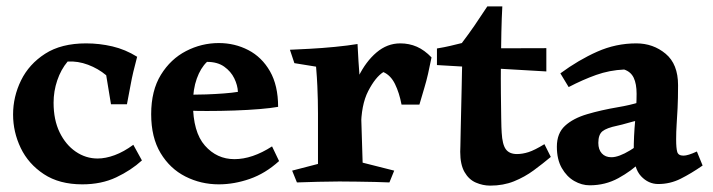

<svg xmlns="http://www.w3.org/2000/svg" viewBox="-20 -572 2235 602"><path d="M425 -69Q391 -38 344.5 -16Q298 6 238 6Q166 6 117.5 -26Q69 -58 45 -108Q21 -158 21 -213Q21 -269 46 -320Q71 -371 121.5 -403.5Q172 -436 250 -436Q292 -436 332.5 -426.5Q373 -417 410 -394Q396 -342 390 -308.5Q384 -275 378 -245H328L313 -336Q288 -357 256 -369Q224 -381 192 -379Q171 -354 159.5 -320Q148 -286 148 -250Q148 -196 167 -157Q186 -118 217.5 -96.5Q249 -75 286 -75Q311 -75 339.5 -85.5Q368 -96 398 -118Z M666 -437Q716 -437 758.5 -415Q801 -393 826.5 -348.5Q852 -304 852 -237Q830 -233 794 -230Q758 -227 715 -225.5Q672 -224 629 -224Q597 -224 574 -225Q551 -226 543 -227V-275Q554 -275 576.5 -275Q599 -275 627 -276Q655 -277 681.5 -279Q708 -281 726 -284Q725 -305 714.5 -326.5Q704 -348 683 -363Q662 -378 629 -378Q609 -359 597 -325.5Q585 -292 585 -248Q585 -158 622.5 -115.5Q660 -73 715 -73Q771 -73 833 -113L855 -67Q812 -28 763 -11Q714 6 666 6Q610 6 561.5 -18.5Q513 -43 483.5 -92Q454 -141 454 -214Q454 -288 484.5 -337.5Q515 -387 563.5 -412Q612 -437 666 -437Z M1101 -434Q1102 -411 1104 -380Q1106 -349 1108 -323.5Q1110 -298 1110 -289L1117 -62L1216 -37L1201 0Q1184 -1 1156 -1.5Q1128 -2 1098 -2.5Q1068 -3 1044 -3Q1013 -3 977 -2Q941 -1 911 0L896 -37L977 -58Q977 -103 977 -138.5Q977 -174 977 -216Q977 -239 976.5 -258.5Q976 -278 975 -302.5Q974 -327 971 -363L903 -374L889 -416Q912 -417 950.5 -419Q989 -421 1030 -425Q1071 -429 1101 -434ZM1235 -436Q1263 -436 1287 -425.5Q1311 -415 1333 -392Q1327 -362 1322 -340Q1317 -318 1310.5 -296.5Q1304 -275 1295 -244H1239Q1232 -281 1218.5 -308.5Q1205 -336 1182 -346Q1157 -330 1134.5 -286.5Q1112 -243 1112 -171L1073 -229Q1081 -285 1104 -332Q1127 -379 1160.5 -407.5Q1194 -436 1235 -436Z M1555 -552Q1553 -517 1552 -470.5Q1551 -424 1550.5 -374.5Q1550 -325 1550.5 -280Q1551 -235 1551.5 -202Q1552 -169 1553 -156Q1555 -119 1566 -104Q1577 -89 1601 -89Q1618 -89 1637 -95Q1656 -101 1687 -120L1707 -80Q1682 -59 1653.5 -38Q1625 -17 1591.5 -3.5Q1558 10 1517 10Q1494 10 1472 0.5Q1450 -9 1436.5 -32.5Q1423 -56 1423 -96Q1423 -95 1423.5 -114Q1424 -133 1424.5 -164.5Q1425 -196 1426 -231Q1427 -266 1427.5 -297Q1428 -328 1428.5 -347.5Q1429 -367 1429 -365Q1428 -376 1416.5 -384Q1405 -392 1390 -398Q1375 -404 1363 -409Q1351 -414 1350 -420Q1374 -424 1391 -428Q1408 -432 1428 -437Q1450 -466 1467.5 -491.5Q1485 -517 1508 -552Q1517 -552 1531 -552Q1545 -552 1555 -552ZM1693 -421V-348L1350 -368V-420Z M1975 -436Q2028 -436 2067 -403.5Q2106 -371 2106 -305Q2106 -262 2104.5 -233Q2103 -204 2101.5 -181.5Q2100 -159 2100 -135Q2100 -107 2103.5 -95.5Q2107 -84 2123 -84Q2137 -84 2165 -97L2183 -53Q2147 -28 2114 -11.5Q2081 5 2044 5Q2013 5 1990 -19.5Q1967 -44 1967 -97Q1967 -146 1971.5 -193.5Q1976 -241 1976 -278Q1976 -309 1967 -328Q1958 -347 1937 -354Q1891 -352 1849 -337Q1807 -322 1763 -299L1737 -342Q1794 -384 1852.5 -410Q1911 -436 1975 -436ZM2046 -279 1986 -196Q1964 -191 1947 -186Q1930 -181 1916 -178Q1882 -171 1869 -160.5Q1856 -150 1856 -124Q1856 -103 1867 -91Q1878 -79 1897 -79Q1920 -79 1955.5 -100.5Q1991 -122 2016 -155L2035 -114Q2019 -94 1989.5 -65Q1960 -36 1919 -13.5Q1878 9 1829 9Q1804 9 1780.5 -4.5Q1757 -18 1741.5 -45Q1726 -72 1726 -112Q1726 -154 1751.5 -177.5Q1777 -201 1821 -214Q1865 -227 1918 -236Q1954 -242 1985 -251.5Q2016 -261 2046 -279Z"/></svg>

Font: Alkalami
Style: Regular
Weight: 400
Designer: Becca Hirsbrunner Spalinger
Foundry: SIL International
Version: Version 2.000